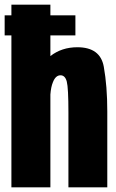

<svg xmlns="http://www.w3.org/2000/svg" viewBox="-31 -805 500 825"><path d="M-11 -653V-739H18V-785H185.5V-739H293V-653H185.5V-564Q234 -602 301.5 -602Q400 -602 415 -518.2Q430 -434.5 430 -326V0H263V-321.5Q263 -427 256 -454.2Q249 -481.5 229 -481.5Q208 -481.5 196.5 -452Q188 -432 185.5 -399V0H18V-653Z"/></svg>

Font: Anybody Condensed ExtraBold
Style: Regular
Weight: 800
Width: 3
Designer: Tyler Finck
Foundry: Etcetera Type Company
Version: Version 1.010; ttfautohint (v1.8.3) -l 8 -r 50 -G 200 -x 14 